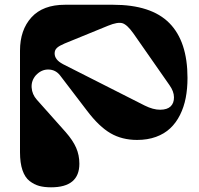

<svg xmlns="http://www.w3.org/2000/svg" viewBox="-20 -780 846 815"><path d="M255.9 -759.8H460Q622.1 -759.8 699 -681.9Q775.9 -604 775.9 -449.2Q775.9 -403.3 768.3 -364.3Q760.7 -325.2 744.1 -292Q727.5 -258.8 702.6 -235.4Q677.7 -211.9 642.1 -199Q606.4 -186 562 -186Q498 -186 449.2 -214.4Q400.4 -242.7 350.1 -309.1L234.9 -460Q215.8 -484.4 185.5 -484.9Q155.3 -485.4 131.8 -460Q112.3 -437 114.3 -408.2Q116.2 -379.4 136.2 -356.9L258.8 -219.2Q289.6 -184.1 303.2 -152.8Q316.9 -121.6 316.9 -85Q316.9 15.1 196.8 15.1Q168 15.1 146.5 9.3Q125 3.4 105.5 -11.7Q85.9 -26.9 75.4 -57.6Q64.9 -88.4 64.9 -133.8V-564.9Q64.9 -652.8 113.5 -706.3Q162.1 -759.8 255.9 -759.8ZM211.9 -553.2Q211.9 -526.4 247.1 -507.8L594.2 -332Q630.4 -314 660.2 -314.2Q689.9 -314.5 704.3 -328.4Q718.8 -342.3 718.5 -367.2Q718.3 -392.1 699.2 -418.9L546.9 -637.2Q520 -675.3 499.8 -681.4Q479.5 -687.5 439 -670.9L253.9 -595.2Q231.9 -585.9 221.9 -576.9Q211.9 -567.9 211.9 -553.2Z"/></svg>

Font: Pilowlava
Style: Regular
Weight: 400
Designer: Anton Moglia, Jérémy Landes, Maksym Kobuzan (Cyrillic), Velvetyne Type Foundry
Foundry: Anton Moglia, Jérémy Landes, Velvetyne Type Foundry
Version: Version 1.001;hotconv 1.0.109;makeotfexe 2.5.65596